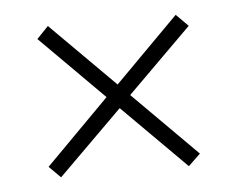

<svg xmlns="http://www.w3.org/2000/svg" viewBox="-33 -374 451 364"><g transform="rotate(-5 192.0 -192.0)"><path d="M47.9 -69.8 168.9 -191.9 47.9 -313 69.8 -335.9 191.9 -213.9 313 -335.9 335.9 -313 213.9 -191.9 335.9 -69.8 313 -47.9 191.9 -168.9 69.8 -47.9Z"/></g></svg>

Font: Gawaa
Style: Regular
Weight: 400
Designer: T. Christopher White
Version: Version 1.0